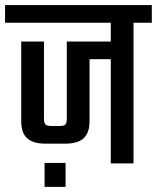

<svg xmlns="http://www.w3.org/2000/svg" viewBox="-40 -646 620 759"><path d="M136.2 92.8V-2H219.2V92.8ZM560.1 -626V-556.2H487.8V0H397.9V-412.1H314V-167Q314 -121.1 290.8 -99.6Q267.6 -78.1 217.8 -78.1H140.1Q90.3 -78.1 67.1 -99.6Q43.9 -121.1 43.9 -167V-481.9H133.8V-178.2Q133.8 -159.7 139.9 -153.8Q146 -147.9 164.1 -147.9H194.8Q212.4 -147.9 218.3 -153.8Q224.1 -159.7 224.1 -178.2V-481.9H397.9V-556.2H-20V-626Z"/></svg>

Font: Teko
Style: Regular
Weight: 400
Designer: Manushi Parikh, Jonny Pinhorn
Foundry: Indian Type Foundry
Version: Version 2.000;PS 1.0;hotconv 1.0.79;makeotf.lib2.5.61930